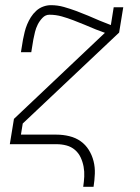

<svg xmlns="http://www.w3.org/2000/svg" viewBox="-20 -558 540 743"><path d="M302 165Q305 145 306 125.5Q307 106 303.5 87Q300 68 292 51Q284 34 270 22Q256 10 237.5 5Q219 0 199 0H18L34 -98L386 -431L351 -444Q330 -453 308 -462Q286 -471 264 -479.5Q242 -488 219 -494.5Q196 -501 171 -501Q156 -501 144.5 -489Q133 -477 126 -463Q119 -449 115.5 -434.5Q112 -420 109 -405L101 -356H61L69 -405Q72 -420 75.5 -434.5Q79 -449 85 -463.5Q91 -478 99.5 -491.5Q108 -505 120 -516Q132 -527 147 -532.5Q162 -538 177 -538Q203 -538 227.5 -531Q252 -524 275 -515.5Q298 -507 320.5 -497.5Q343 -488 366 -478L409 -461L420 -530H457L441 -432L68 -80L61 -37H199Q224 -37 248.5 -31Q273 -25 292 -11.5Q311 2 323.5 22Q336 42 342 65.5Q348 89 347 114.5Q346 140 342 165Z"/></svg>

Font: Iosevka Slab Extralight
Style: Italic
Weight: 200
Italic angle: -9°
Monospace: yes
Designer: Belleve Invis
Foundry: Belleve Invis
Version: Version 11.1.1; ttfautohint (v1.8.3)